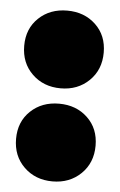

<svg xmlns="http://www.w3.org/2000/svg" viewBox="-46 -591 396 635"><g transform="rotate(5 152.0 -273.5)"><path d="M57.5 -335.5C82.5 -311.2 114 -299 152 -299C190 -299 221.5 -311.2 246.5 -335.5C271.5 -359.8 284 -391 284 -429C284 -467 271.5 -497.8 246.5 -521.5C221.5 -545.2 190 -557 152 -557C114 -557 82.5 -545.2 57.5 -521.5C32.5 -497.8 20 -467 20 -429C20 -391 32.5 -359.8 57.5 -335.5ZM57.5 -26.5C82.5 -2.2 114 10 152 10C190 10 221.5 -2.2 246.5 -26.5C271.5 -50.8 284 -82 284 -120C284 -158 271.5 -188.8 246.5 -212.5C221.5 -236.2 190 -248 152 -248C114 -248 82.5 -236.2 57.5 -212.5C32.5 -188.8 20 -158 20 -120C20 -82 32.5 -50.8 57.5 -26.5Z"/></g></svg>

Font: Montserrat Custom Black
Style: Regular
Weight: 900
Designer: Julieta Ulanovsky
Foundry: Julieta Ulanovsky
Version: Version 7.200